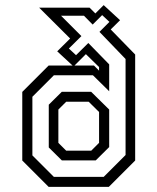

<svg xmlns="http://www.w3.org/2000/svg" viewBox="-20 -730 615 750"><path d="M170 0 67 -103V-371L170 -474H263.5L203.5 -529.5L254 -579.5L133 -700H330L352.5 -677.5L385 -710L449 -651L412.5 -615L508 -517V-103L405 0ZM190.5 -39H385L470.5 -124.5V-499.5L368.5 -605.5L407.5 -644.5L379 -671L342 -634L308 -668.5H218.5L298 -589L249 -540.5L277 -514.5L325 -562L406.5 -478.5V-373.5L343 -436H190.5L106.5 -352V-123ZM367 -454V-468L315.5 -518.5L271 -474H347ZM221.5 -103.5 170.5 -154V-321L221.5 -371.5H336L406.5 -302V-155.5L354 -103.5ZM238.5 -141.5H336.5L367 -172V-292.5L326.5 -332.5H238.5L208 -302V-172Z"/></svg>

Font: Tourney Expanded
Style: Regular
Weight: 400
Width: 7
Designer: Tyler Finck
Foundry: Etcetera Type Co
Version: Version 1.010; ttfautohint (v1.8.3)